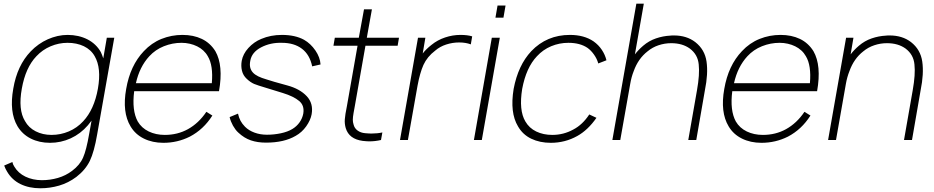

<svg xmlns="http://www.w3.org/2000/svg" viewBox="-20 -770 5137 1056"><path d="M608.5 -562.5 514.5 -31.5Q498 65.5 474 115Q449.5 165 400 203Q356 236 305.2 250.8Q254.5 265.5 202 265.5Q140 265.5 92.8 242.5Q45.5 219.5 18.5 173Q10.5 160.5 3 140.5L48 121Q51 135 58.5 146Q69 164 84.5 178Q100 192 119.8 201.5Q139.5 211 162.5 216Q185.5 221 210.5 221Q256 221 298.8 208.5Q341.5 196 376 170Q419 138 437 96.5Q455 55.5 470 -31.5L483.5 -106.5L463.5 -81Q423 -34 369 -9.2Q315 15.5 255 15.5Q196 15.5 149.5 -7.8Q103 -31 76 -76Q30 -154.5 53 -282.5Q74.5 -410 149 -487.5Q169 -508.5 193 -525.5Q217 -542.5 243 -554Q269 -565.5 296.5 -571.8Q324 -578 352 -578Q382 -578 409.8 -571.8Q437.5 -565.5 461 -553.5Q484.5 -541.5 503.2 -523.8Q522 -506 534.5 -483.5Q541 -470 548 -449L567.5 -562.5ZM518.5 -282.5Q538.5 -395.5 501 -460.5Q491 -478.5 475.8 -492.5Q460.5 -506.5 441.2 -515.8Q422 -525 399.2 -529.8Q376.5 -534.5 352 -534.5Q303.5 -534.5 258.5 -515.5Q213.5 -496.5 180 -460.5Q120.5 -398.5 100 -282.5Q79 -166.5 117.5 -104Q137.5 -67.5 176.2 -47.8Q215 -28 263.5 -28Q313 -28 358.5 -47.2Q404 -66.5 437.5 -103Q498 -167.5 518.5 -282.5Z M1115 -155 1148 -134.5Q1099.5 -58 1024 -18.5Q956 15.5 878.5 15.5Q818.5 15.5 771.2 -7.8Q724 -31 698 -75Q651 -153 674 -281Q696 -409.5 771 -488.5Q813.5 -534 868.2 -556Q923 -578 983.5 -578Q1044 -578 1090 -556Q1136 -534 1164.5 -488.5Q1209.5 -410 1184.5 -268.5H718Q704.5 -162.5 737.5 -102Q758.5 -66 797.8 -47Q837 -28 886.5 -28Q956.5 -28 1013.5 -59.5Q1073 -92.5 1115 -155ZM727.5 -312.5H1145Q1153.5 -410 1123 -460.5Q1113 -478.5 1098 -492.2Q1083 -506 1064.2 -515.2Q1045.5 -524.5 1023.5 -529.5Q1001.5 -534.5 978.5 -534.5Q928.5 -534.5 881.5 -515.8Q834.5 -497 801 -460.5Q747.5 -402.5 727.5 -312.5Z M1697 -405Q1683.5 -469.5 1640.5 -502Q1597.5 -534.5 1530.5 -534.5Q1467.5 -536.5 1416 -509.5Q1364.5 -482.5 1356.5 -435.5Q1352.5 -414.5 1356.2 -398.8Q1360 -383 1371 -371Q1382 -359 1400.5 -350Q1419 -341 1445 -333.5Q1461 -328 1489.5 -319.8Q1518 -311.5 1560.5 -300Q1629 -281.5 1667 -241Q1704.5 -201 1694 -141.5Q1688 -109 1664 -75Q1640.5 -42 1606.5 -23Q1542.5 14.5 1443 14.5Q1396.5 14.5 1359.8 2Q1323 -10.5 1291 -40.5Q1282.5 -48 1275 -58Q1267.5 -68 1261.2 -79.2Q1255 -90.5 1250.2 -102.5Q1245.5 -114.5 1243 -126L1289 -145Q1294 -122.5 1302.8 -106Q1311.5 -89.5 1327.5 -73Q1348.5 -52 1380 -40.5Q1411.5 -29 1448 -29Q1487 -29 1524.8 -37Q1562.5 -45 1588 -60.5Q1612 -75 1627.5 -97Q1643 -119 1648 -145Q1655.5 -189.5 1625.5 -214.5Q1595.5 -240 1535.5 -258.5Q1515 -265 1438 -288.5Q1418.5 -294 1403.5 -299.2Q1388.5 -304.5 1377.5 -308.5Q1357 -317.5 1337 -336.5Q1317 -355 1310.8 -381Q1304.5 -407 1309.5 -435.5Q1316.5 -473.5 1346 -506Q1376.5 -539.5 1417 -556Q1468.5 -578 1530.5 -578Q1603.5 -578 1652.5 -551Q1688.5 -530.5 1715 -492Q1740.5 -454.5 1743 -415.5Z M1931.5 -186.5 1924.5 -148Q1920.5 -125 1920.5 -111.5Q1920.5 -98 1924.5 -85.5Q1929.5 -64.5 1946.8 -52Q1964 -39.5 1988 -37.5Q1999.5 -36.5 2008.2 -36Q2017 -35.5 2022.5 -35.5Q2055 -35.5 2083 -41.5L2075.5 0Q2044 7.5 2010 7.5Q2004.5 7.5 1995.8 6.8Q1987 6 1975.5 5Q1899.5 -5 1881.5 -65.5Q1878 -77.5 1876.8 -89.5Q1875.5 -101.5 1876.5 -114Q1877.5 -126.5 1880.2 -144.5Q1883 -162.5 1888 -186.5L1946.5 -518.5H1814L1821.5 -562.5H1953.5L1982 -718.5H2025.5L1997.5 -562.5H2174.5L2167 -518.5H1990Z M2577 -570 2569.5 -526Q2541.5 -536.5 2505 -536.5Q2469 -536.5 2434.2 -525.2Q2399.5 -514 2373.5 -491.5Q2329.5 -458 2309 -413Q2299 -390.5 2291 -362.2Q2283 -334 2276.5 -299L2223.5 0H2180L2279 -562.5H2319.5L2305 -476Q2323 -499.5 2353 -523Q2386 -550 2428 -564Q2470 -578 2512 -578Q2551.5 -578 2577 -570Z M2760.5 -739.5 2749 -673H2705L2716.5 -739.5ZM2729 -562.5 2630 0H2586.5L2685 -562.5Z M3270.5 -421Q3263.5 -446.5 3247.2 -469.5Q3231 -492.5 3211.5 -506.5Q3170.5 -534.5 3106 -534.5Q3056.5 -534.5 3011.5 -515.8Q2966.5 -497 2933 -460.5Q2874 -398.5 2852 -281Q2833 -163.5 2869.5 -102Q2890.5 -65.5 2929.2 -46.8Q2968 -28 3017.5 -28Q3079.5 -28 3133 -57.5Q3184 -84 3221 -140.5L3260.5 -122Q3213.5 -54.5 3155 -22Q3088 15.5 3009.5 15.5Q2949 15.5 2902 -7Q2855 -29.5 2829 -75Q2783.5 -150 2805 -281Q2829.5 -411 2902 -488.5Q2987.5 -578 3114.5 -578Q3192.5 -578 3244.5 -542.5Q3272 -523 3290 -496Q3308 -469 3315.5 -438.5Z M3857 -274 3809.5 0H3765.5L3813.5 -274Q3829 -361 3823 -415.5Q3818 -470 3774 -503Q3733 -532.5 3672 -532.5Q3636 -532.5 3602.2 -521.2Q3568.5 -510 3541.5 -487.5Q3490 -447.5 3465.5 -379Q3452.5 -346.5 3446 -307.5L3391.5 0H3348L3480 -750H3521L3472 -471Q3481.5 -483.5 3492.8 -495.2Q3504 -507 3517.5 -518.5Q3549 -545.5 3587.8 -558.8Q3626.5 -572 3665.5 -574Q3669.5 -574.5 3674.5 -574.8Q3679.5 -575 3686.5 -575Q3756.5 -575 3804 -538.5Q3856.5 -497.5 3866 -431Q3875.5 -364.5 3857 -274Z M4404.5 -155 4437.5 -134.5Q4389 -58 4313.5 -18.5Q4245.5 15.5 4168 15.5Q4108 15.5 4060.8 -7.8Q4013.5 -31 3987.5 -75Q3940.5 -153 3963.5 -281Q3985.5 -409.5 4060.5 -488.5Q4103 -534 4157.8 -556Q4212.5 -578 4273 -578Q4333.5 -578 4379.5 -556Q4425.5 -534 4454 -488.5Q4499 -410 4474 -268.5H4007.5Q3994 -162.5 4027 -102Q4048 -66 4087.2 -47Q4126.5 -28 4176 -28Q4246 -28 4303 -59.5Q4362.5 -92.5 4404.5 -155ZM4017 -312.5H4434.5Q4443 -410 4412.5 -460.5Q4402.5 -478.5 4387.5 -492.2Q4372.5 -506 4353.8 -515.2Q4335 -524.5 4313 -529.5Q4291 -534.5 4268 -534.5Q4218 -534.5 4171 -515.8Q4124 -497 4090.5 -460.5Q4037 -402.5 4017 -312.5Z M5043.5 -274 4996 0H4952L5000 -274Q5015.5 -361 5009.5 -415.5Q5004.5 -470 4960.5 -503Q4919.5 -532.5 4858.5 -532.5Q4822.5 -532.5 4788.8 -521.2Q4755 -510 4728 -487.5Q4676.5 -447.5 4652 -379Q4639 -346.5 4632.5 -309.5L4578 0H4534.5L4633.5 -562.5H4674L4658.5 -471Q4668 -483.5 4679.2 -495.2Q4690.5 -507 4704 -518.5Q4735.5 -545.5 4774.2 -558.8Q4813 -572 4852 -574Q4856 -574.5 4861 -574.8Q4866 -575 4873 -575Q4943 -575 4990.5 -538.5Q5043 -497.5 5052.5 -431Q5062 -364.5 5043.5 -274Z"/></svg>

Font: Russisch Sans ExtraLight
Style: Italic
Weight: 200
Width: 4
Italic angle: -10°
Designer: Michael Sharanda (font) & Cristiano Sobral (main changes)
Foundry: Michael Sharanda
Version: Version 2.00;September 8, 2020;FontCreator 13.0.0.2681 64-bi